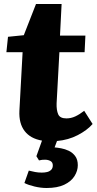

<svg xmlns="http://www.w3.org/2000/svg" viewBox="-20 -693 483 960"><path d="M213 247Q184 247 152.5 239.5Q121 232 102 222L124 160Q140 164 155.5 167Q171 170 189 170Q204 170 216 167Q228 164 236 156Q244 148 244 134Q244 119 233 112.5Q222 106 206.5 105.5Q191 105 175 109L162 88L190 10Q132 0 103 -38Q74 -76 77 -139L93 -432H12L20 -509L99 -517L160 -673H288L280 -515H407L403 -432H277L263 -176Q262 -142 271 -121.5Q280 -101 312 -101Q335 -101 356.5 -111Q378 -121 401 -139L443 -73Q416 -42 369 -17.5Q322 7 265 12L253 44Q266 45 285.5 48.5Q305 52 324 61Q343 70 356 87.5Q369 105 369 133Q369 161 352.5 187.5Q336 214 301.5 230.5Q267 247 213 247Z"/></svg>

Font: Literata ExtraBold
Style: Italic
Weight: 800
Italic angle: -2°
Designer: Latin by Veronika Burian and Jose Scaglione. Greek by Irene Vlachou. Cyrillic by Vera Evstafieva
Foundry: TypeTogether
Version: Version 3.002